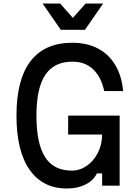

<svg xmlns="http://www.w3.org/2000/svg" viewBox="-20 -1060 790 1096"><path d="M74 -400Q74 -606 154.5 -711Q235 -816 393 -816Q477 -816 539.5 -783Q602 -750 638.5 -688Q675 -626 683 -540H575Q558 -620 512 -664Q466 -708 393 -708Q289 -708 238.5 -632.5Q188 -557 188 -400Q188 -240 237.5 -163Q287 -86 390 -86Q436 -86 476 -114Q516 -142 539.5 -189.5Q563 -237 563 -292H369V-400H663V0H563V-70H533Q514 -30 468.5 -7Q423 16 362 16Q224 16 149 -91Q74 -198 74 -400ZM465 -890H327L223 -1040H323L429 -921H363L469 -1040H569Z"/></svg>

Font: Martian Mono VF sWd Rg
Style: Regular
Weight: 400
Width: 6
Monospace: yes
Designer: Roman Shamin
Foundry: Evil Martians
Version: Version 1.100